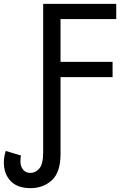

<svg xmlns="http://www.w3.org/2000/svg" viewBox="-37 -734 646 996"><path d="M121 242Q54 242 18.5 205.5Q-17 169 -17 108Q-17 79 -7 49L72 73Q69 86 69 102Q69 130 83 146.5Q97 163 121 163Q148 163 167.5 139.5Q187 116 187 56V-714H566V-635H277V-413H547V-334H277V65Q277 159 232.5 200.5Q188 242 121 242Z"/></svg>

Font: Noto Sans
Style: Regular
Weight: 400
Designer: Monotype Design Team
Foundry: Monotype Imaging Inc.
Version: Version 2.007